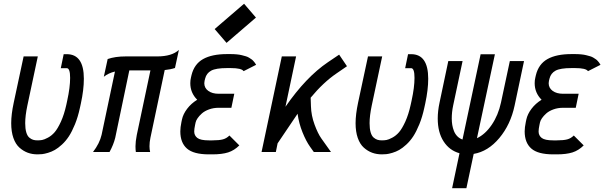

<svg xmlns="http://www.w3.org/2000/svg" viewBox="-20 -795 3191 1004"><path d="M123 -242.7Q111.8 -189.5 111.8 -150.9Q111.8 -122.1 117.4 -103Q123 -84 133.3 -75.4Q143.6 -66.9 153.3 -64Q163.1 -61 176.3 -61Q189 -61 200.2 -63Q211.4 -64.9 230.7 -75.2Q250 -85.4 265.9 -103.8Q281.7 -122.1 298.6 -158.9Q315.4 -195.8 326.7 -246.6L331.5 -269Q346.7 -338.4 346.7 -387.7Q346.7 -438.5 329.1 -438.5H297.9L313 -511.7H329.1Q418.5 -511.7 418.5 -383.3Q418.5 -325.7 402.8 -253.4L397.9 -231Q387.7 -183.6 372.1 -145.3Q356.4 -106.9 340.1 -82Q323.7 -57.1 303.7 -38.8Q283.7 -20.5 266.8 -11Q250 -1.5 231 4.2Q211.9 9.8 200.2 11Q188.5 12.2 176.3 12.2Q148.9 12.2 125.5 3.7Q102.1 -4.9 81.8 -22.9Q61.5 -41 50 -73.7Q38.6 -106.4 38.6 -150.9Q38.6 -196.8 51.8 -258.3L103.5 -500H177.7Z M766.6 -74.7Q761.7 -51.8 761.7 -30.3Q761.7 -13.7 765.1 0H690.4Q688.5 -13.2 688.5 -30.3Q688.5 -54.2 695.3 -89.4L766.6 -426.8H656.2L582.5 -74.2Q573.7 -38.6 552.7 0H466.3Q501 -45.4 511.2 -89.8L581.1 -420.9Q547.4 -413.1 522.9 -393.6L543 -486.3Q582.5 -500 636.7 -500H801.8Q878.9 -500 915.5 -534.2L895 -439.5Q871.1 -431.6 841.3 -428.7Z M1164.6 -570.8 1102.5 -643.1 1256.3 -775.4 1318.4 -703.1ZM1253.9 -422.9Q1243.7 -439 1186 -439H1167.5Q1108.9 -439 1084.2 -425.5Q1059.6 -412.1 1052.7 -384.3L1049.8 -372.6Q1048.3 -366.2 1048.3 -359.9Q1048.3 -335 1069.1 -319.8Q1089.8 -304.7 1123.5 -304.7H1205.1L1189.9 -231.4H1123.5Q1096.2 -231.4 1073 -222.9Q1049.8 -214.4 1035.6 -201.7Q1021.5 -189 1013.2 -176.8Q1004.9 -164.6 1002.9 -154.8L1000 -141.1Q995.6 -120.1 995.6 -107.4Q995.6 -86.4 1012 -73.7Q1028.3 -61 1072.3 -61H1090.8Q1126.5 -61 1145.5 -66.2Q1164.6 -71.3 1179.7 -86.4L1231.4 -34.7Q1205.1 -8.3 1172.9 2Q1140.6 12.2 1090.8 12.2H1072.3Q992.2 12.2 957.5 -18.3Q922.9 -48.8 922.9 -107.9Q922.9 -128.4 928.7 -156.7L931.6 -170.4Q937.5 -198.2 958.5 -226.1Q979.5 -253.9 1011.2 -273.4Q975.1 -309.6 975.1 -359.9Q975.1 -375.5 978.5 -389.2L981.4 -401.9Q995.6 -460 1042 -486.1Q1088.4 -512.2 1167.5 -512.2H1186Q1203.1 -512.2 1218.3 -510.7Q1233.4 -509.3 1244.9 -506.3Q1256.3 -503.4 1265.6 -500.7Q1274.9 -498 1282.5 -493.2Q1290 -488.3 1294.9 -485.1Q1299.8 -481.9 1304.7 -476.3Q1309.6 -470.7 1311.3 -468.5Q1313 -466.3 1316.4 -460.9L1319.3 -456.1Z M1422.4 0H1347.7L1453.6 -500H1528.3L1472.7 -236.8Q1580.1 -392.1 1694.8 -469.7L1753.4 -509.3L1794.4 -448.7L1739.7 -411.1Q1670.9 -364.3 1604.5 -284.2L1606 -239.3Q1607.4 -190.9 1624.8 -143.8Q1642.1 -96.7 1660.2 -71.3L1710.9 0H1621.1L1601.6 -27.3Q1580.6 -56.6 1561.8 -103.3Q1543 -149.9 1536.1 -200.2L1431.6 -45.4Z M1923.8 -242.7Q1912.6 -189.5 1912.6 -150.9Q1912.6 -122.1 1918.2 -103Q1923.8 -84 1934.1 -75.4Q1944.3 -66.9 1954.1 -64Q1963.9 -61 1977.1 -61Q1989.7 -61 2001 -63Q2012.2 -64.9 2031.5 -75.2Q2050.8 -85.4 2066.7 -103.8Q2082.5 -122.1 2099.4 -158.9Q2116.2 -195.8 2127.4 -246.6L2132.3 -269Q2147.5 -338.4 2147.5 -387.7Q2147.5 -438.5 2129.9 -438.5H2098.6L2113.8 -511.7H2129.9Q2219.2 -511.7 2219.2 -383.3Q2219.2 -325.7 2203.6 -253.4L2198.7 -231Q2188.5 -183.6 2172.9 -145.3Q2157.2 -106.9 2140.9 -82Q2124.5 -57.1 2104.5 -38.8Q2084.5 -20.5 2067.6 -11Q2050.8 -1.5 2031.7 4.2Q2012.7 9.8 2001 11Q1989.3 12.2 1977.1 12.2Q1949.7 12.2 1926.3 3.7Q1902.8 -4.9 1882.6 -22.9Q1862.3 -41 1850.8 -73.7Q1839.4 -106.4 1839.4 -150.9Q1839.4 -196.8 1852.5 -258.3L1904.3 -500H1978.5Z M2344.2 189 2382.8 6.3Q2330.1 -8.3 2299.6 -55.7Q2269 -103 2269 -175.3Q2269 -214.4 2278.3 -257.8L2324.2 -475.6H2398.9L2349.6 -243.2Q2342.3 -208.5 2342.3 -175.3Q2342.3 -157.7 2345 -141.6Q2347.7 -125.5 2353.8 -109.9Q2359.9 -94.2 2371.3 -82.5Q2382.8 -70.8 2398.4 -65.4L2493.2 -511.2H2567.9L2474.1 -72.3Q2517.1 -92.3 2551.3 -142.3Q2585.4 -192.4 2599.6 -258.3L2646 -475.6H2720.2L2670.9 -242.7Q2649.9 -143.6 2591.1 -73.2Q2532.2 -2.9 2457 9.8L2418.9 189Z M3054.7 -422.9Q3044.4 -439 2986.8 -439H2968.3Q2909.7 -439 2885 -425.5Q2860.4 -412.1 2853.5 -384.3L2850.6 -372.6Q2849.1 -366.2 2849.1 -359.9Q2849.1 -335 2869.9 -319.8Q2890.6 -304.7 2924.3 -304.7H3005.9L2990.7 -231.4H2924.3Q2897 -231.4 2873.8 -222.9Q2850.6 -214.4 2836.4 -201.7Q2822.3 -189 2814 -176.8Q2805.7 -164.6 2803.7 -154.8L2800.8 -141.1Q2796.4 -120.1 2796.4 -107.4Q2796.4 -86.4 2812.7 -73.7Q2829.1 -61 2873 -61H2891.6Q2927.2 -61 2946.3 -66.2Q2965.3 -71.3 2980.5 -86.4L3032.2 -34.7Q3005.9 -8.3 2973.6 2Q2941.4 12.2 2891.6 12.2H2873Q2793 12.2 2758.3 -18.3Q2723.6 -48.8 2723.6 -107.9Q2723.6 -128.4 2729.5 -156.7L2732.4 -170.4Q2738.3 -198.2 2759.3 -226.1Q2780.3 -253.9 2812 -273.4Q2775.9 -309.6 2775.9 -359.9Q2775.9 -375.5 2779.3 -389.2L2782.2 -401.9Q2796.4 -460 2842.8 -486.1Q2889.2 -512.2 2968.3 -512.2H2986.8Q3003.9 -512.2 3019 -510.7Q3034.2 -509.3 3045.7 -506.3Q3057.1 -503.4 3066.4 -500.7Q3075.7 -498 3083.3 -493.2Q3090.8 -488.3 3095.7 -485.1Q3100.6 -481.9 3105.5 -476.3Q3110.4 -470.7 3112.1 -468.5Q3113.8 -466.3 3117.2 -460.9L3120.1 -456.1Z"/></svg>

Font: Anka/Coder Narrow
Style: Italic
Weight: 400
Width: 3
Italic angle: -12°
Monospace: yes
Version: Version 001.100